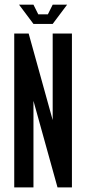

<svg xmlns="http://www.w3.org/2000/svg" viewBox="-20 -812 373 832"><path d="M125 -375V0H41.7V-666.7H104.2L208.3 -291.7V-666.7H291.7V0H229.2ZM125 -708.3 62.5 -791.7H125L145.8 -750H187.5L208.3 -791.7H270.8L208.3 -708.3Z"/></svg>

Font: Yulong
Style: Regular
Weight: 400
Designer: GGBotNet
Foundry: f0n7.com
Version: 1.00